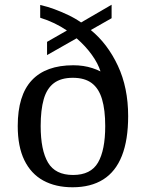

<svg xmlns="http://www.w3.org/2000/svg" viewBox="-20 -782 617 812"><path d="M287 10Q215 10 163 -18.5Q111 -47 83 -104.5Q55 -162 55 -249Q55 -379 114.5 -442.5Q174 -506 290 -506Q312 -506 332 -503Q352 -500 370.5 -494Q389 -488 405 -480Q395 -513 368.5 -550Q342 -587 304 -620L179 -549V-605L263 -653Q238 -670 210 -683.5Q182 -697 150 -707V-761Q181 -754 210.5 -743Q240 -732 268.5 -718.5Q297 -705 323 -687L452 -762V-705L364 -655Q435 -597 478.5 -504Q522 -411 522 -291Q522 -190 495.5 -123Q469 -56 416.5 -23Q364 10 287 10ZM289 -42Q364 -42 394.5 -94.5Q425 -147 425 -249Q425 -317 411.5 -362.5Q398 -408 368 -430.5Q338 -453 288 -453Q238 -453 208 -430.5Q178 -408 165 -362.5Q152 -317 152 -249Q152 -147 183 -94.5Q214 -42 289 -42Z"/></svg>

Font: Noto Serif Tamil
Style: Regular
Weight: 400
Designer: Indian Type Foundry, Tom Grace, and the Monotype Design Team
Foundry: Monotype Imaging Inc.
Version: Version 2.003